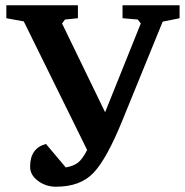

<svg xmlns="http://www.w3.org/2000/svg" viewBox="-20 -691 702 727"><path d="M4 -622V-671H275V-622L226 -617L215 -602L378 -266L513 -602L502 -617L444 -622V-671H660V-622L596 -609L443 -234Q384 -89 334 -36.5Q284 16 192 16Q154 16 124 -6Q94 -28 94 -60Q94 -130 154 -146L229 -57Q258 -62 275 -75Q292 -88 310 -123L70 -610Z"/></svg>

Font: Khartiya
Style: Bold
Weight: 700
Version: Version 1.0.2